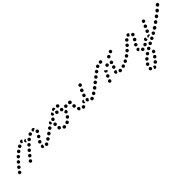

<svg xmlns="http://www.w3.org/2000/svg" viewBox="157 -1238 2498 2498"><g transform="rotate(-45 1405.5 10.5)"><path d="M22 16Q23 11 22 7Q21 3 19 -1Q16 -5 13 -7Q5 -12 -4 -10Q-13 -9 -18 -1L-19 0Q-24 7 -22 17Q-20 26 -12 31Q-5 36 5 34Q14 32 19 24Q22 20 22 16ZM227 11Q228 7 227 3Q227 -2 224 -6Q222 -10 218 -12Q211 -18 202 -16Q192 -15 187 -8L186 -6Q183 -3 182 1Q181 6 182 10Q182 15 185 18Q187 22 191 25Q198 31 207 29Q216 28 222 20L223 19Q226 16 227 11ZM529 8Q532 -1 529 -9Q527 -13 524 -16Q521 -20 517 -21Q512 -23 508 -23Q503 -23 499 -21H498Q489 -17 486 -8Q482 0 486 9Q488 13 491 16Q494 19 498 21Q502 23 507 23Q511 23 516 21L517 20Q525 17 529 8ZM438 2Q431 -3 429 -12Q429 -13 429 -15Q428 -19 429 -23Q430 -28 433 -31Q435 -35 439 -37Q443 -39 448 -40Q455 -41 461 -38Q468 -34 471 -28Q467 -23 465 -17Q462 -8 462 1Q462 2 462 3Q460 4 459 5Q457 5 455 6Q446 7 438 2ZM588 -24Q590 -28 591 -32Q592 -36 591 -41Q590 -45 587 -49Q582 -56 573 -58Q564 -60 556 -55L555 -54Q551 -51 549 -48Q546 -44 545 -39Q545 -35 546 -31Q546 -26 549 -23Q554 -15 563 -13Q573 -11 580 -17L581 -18Q585 -20 588 -24ZM64 -46Q62 -55 55 -61Q48 -67 39 -66Q29 -65 24 -58L23 -57Q17 -50 18 -41Q19 -31 27 -25Q34 -20 43 -21Q53 -22 58 -29H59Q65 -37 64 -46ZM270 -44Q271 -48 270 -53Q270 -57 268 -61Q265 -65 262 -68Q258 -70 254 -72Q250 -73 245 -72Q241 -72 237 -70Q233 -68 230 -64L229 -63Q227 -59 225 -55Q224 -51 225 -46Q225 -42 227 -38Q230 -34 233 -31Q237 -28 241 -27Q245 -26 250 -27Q254 -27 258 -29Q262 -31 265 -35L266 -36Q268 -40 270 -44ZM645 -65Q648 -68 649 -73Q649 -77 648 -82Q647 -86 645 -90Q640 -97 630 -99Q621 -100 614 -95L612 -94Q609 -92 606 -88Q604 -84 603 -80Q602 -75 603 -71Q604 -67 607 -63Q612 -55 621 -54Q631 -52 638 -57L639 -58Q643 -61 645 -65ZM445 -78Q448 -69 456 -64Q460 -62 465 -62Q469 -61 473 -62Q478 -64 481 -67Q485 -69 487 -73V-75Q492 -83 489 -92Q486 -101 478 -105Q474 -107 470 -108Q465 -108 461 -107Q457 -106 453 -103Q450 -100 448 -96L447 -95Q443 -87 445 -78ZM108 -97Q107 -106 101 -113Q94 -119 84 -118Q75 -118 69 -111L68 -110Q62 -103 63 -94Q63 -85 70 -79Q77 -72 86 -73Q96 -73 102 -80V-81Q108 -88 108 -97ZM314 -97Q316 -102 315 -106Q315 -111 313 -115Q311 -118 308 -121Q300 -128 291 -127Q282 -126 276 -119L275 -118Q272 -115 271 -110Q269 -106 269 -102Q270 -97 272 -93Q274 -89 277 -86Q284 -80 294 -81Q303 -81 309 -89L310 -90Q313 -93 314 -97ZM483 -138Q485 -129 493 -124Q501 -119 510 -121Q519 -123 524 -131L525 -132Q530 -140 528 -149Q526 -158 518 -163Q510 -168 501 -166Q492 -164 487 -156L486 -155Q481 -147 483 -138ZM156 -145Q156 -154 149 -161Q143 -167 133 -168Q124 -168 117 -161Q114 -158 112 -154Q110 -150 110 -145Q110 -141 112 -137Q113 -132 116 -129Q123 -122 132 -122Q142 -122 148 -129H149Q155 -135 156 -145ZM363 -157Q363 -166 356 -173Q353 -176 349 -177Q345 -179 340 -179Q336 -179 332 -177Q327 -175 324 -172L323 -171Q317 -164 317 -155Q317 -146 324 -139Q327 -136 331 -134Q335 -133 340 -133Q344 -133 348 -135Q352 -136 355 -140L357 -141Q363 -147 363 -157ZM207 -188Q208 -197 202 -204Q197 -212 187 -213Q178 -214 171 -208H170Q163 -202 162 -193Q161 -183 166 -176Q172 -169 181 -168Q191 -167 198 -172V-173Q206 -178 207 -188ZM414 -202Q415 -212 409 -219Q406 -222 402 -224Q398 -226 394 -227Q390 -227 385 -226Q381 -225 378 -222L376 -221Q369 -215 368 -206Q368 -196 373 -189Q376 -186 380 -184Q384 -181 389 -181Q393 -181 397 -182Q402 -183 405 -186L406 -187Q413 -193 414 -202ZM519 -197Q522 -188 530 -184Q534 -182 539 -182Q543 -181 547 -182Q552 -184 555 -187Q559 -189 561 -193V-195Q566 -203 563 -212Q560 -221 552 -225Q548 -227 544 -228Q539 -228 535 -227Q531 -225 527 -223Q524 -220 522 -216L521 -214Q517 -206 519 -197ZM343 -202Q342 -202 342 -202Q340 -202 339 -203Q333 -206 329 -212Q326 -218 326 -225V-226Q327 -230 329 -234Q331 -238 334 -241Q338 -244 342 -245Q346 -247 351 -246Q355 -246 358 -244Q362 -243 364 -240Q364 -240 363 -239L362 -238Q355 -233 351 -225Q347 -217 346 -208Q346 -204 346 -201Q345 -201 343 -201Q343 -201 343 -202ZM263 -222Q266 -231 261 -239Q257 -247 248 -250Q239 -252 231 -248H230Q222 -243 220 -234Q217 -225 221 -217Q226 -209 235 -206Q244 -204 252 -208Q261 -213 263 -222ZM472 -236Q475 -245 471 -253Q466 -262 458 -265Q449 -268 440 -264L439 -263Q431 -259 428 -250Q425 -241 429 -233Q431 -229 434 -226Q438 -223 442 -222Q446 -220 450 -220Q455 -221 459 -223H460Q469 -227 472 -236ZM286 -241Q283 -245 282 -249Q280 -258 285 -266Q290 -274 299 -277Q308 -279 315 -275Q323 -271 326 -262Q323 -261 320 -258Q313 -252 309 -244Q306 -238 305 -232Q301 -232 298 -233Q295 -234 292 -236Q289 -238 286 -241ZM504 -274Q511 -279 521 -278H522Q531 -276 537 -269Q542 -261 541 -252Q541 -251 541 -251Q541 -251 541 -250Q534 -250 528 -248Q520 -246 512 -240Q510 -237 508 -235Q501 -238 497 -245Q494 -252 495 -259Q496 -268 504 -274Z M844 22Q852 16 853 7Q854 -2 848 -10Q842 -17 833 -18Q833 -18 832 -18Q828 -19 823 -18Q819 -17 815 -14Q812 -12 809 -8Q807 -4 807 1Q805 10 811 17Q816 25 826 26Q827 26 828 26Q837 28 844 22ZM916 1Q919 -3 920 -7Q921 -11 920 -16Q920 -20 917 -24Q913 -32 904 -35Q895 -37 887 -32L885 -31Q881 -29 879 -25Q876 -22 875 -18Q874 -13 874 -9Q875 -4 877 0Q882 8 891 10Q900 12 908 8L909 7Q913 4 916 1ZM777 -13Q772 -12 768 -14Q764 -15 760 -18Q757 -21 755 -25Q754 -26 754 -27Q752 -31 752 -36Q752 -40 753 -44Q755 -48 758 -52Q761 -55 765 -57Q773 -61 782 -58Q791 -55 795 -46Q795 -46 795 -45Q797 -41 798 -36Q798 -31 796 -27Q792 -23 790 -19Q790 -18 789 -18Q788 -17 787 -16Q786 -15 785 -15Q781 -13 777 -13ZM973 -62Q972 -72 964 -77Q961 -80 957 -81Q952 -83 948 -82Q943 -82 939 -79Q936 -77 933 -74L932 -72Q926 -65 927 -56Q928 -47 935 -41Q939 -38 943 -37Q947 -36 952 -36Q956 -37 960 -39Q964 -41 967 -44L968 -46Q974 -53 973 -62ZM647 -66Q650 -70 650 -74Q651 -78 650 -83Q649 -87 647 -91Q644 -94 641 -97Q637 -99 632 -100Q628 -101 624 -100Q619 -99 616 -96L614 -95Q610 -93 608 -89Q606 -85 605 -81Q604 -77 605 -72Q606 -68 609 -64Q614 -57 623 -55Q632 -53 640 -59H641Q645 -62 647 -66ZM748 -100Q749 -95 751 -92Q754 -88 757 -86Q761 -83 766 -82Q775 -81 782 -86Q790 -91 792 -100V-102Q793 -106 792 -111Q791 -115 788 -119Q786 -123 782 -125Q778 -127 774 -128Q770 -129 765 -128Q761 -127 757 -125Q753 -122 751 -118Q749 -115 748 -110V-109Q747 -104 748 -100ZM705 -107Q707 -111 708 -116Q709 -120 708 -124Q707 -129 704 -132Q699 -140 689 -141Q680 -143 673 -138L671 -137Q664 -131 662 -122Q661 -113 666 -105Q669 -102 673 -99Q677 -97 681 -96Q685 -95 690 -96Q694 -97 698 -100L699 -101Q703 -104 705 -107ZM1005 -113 1006 -114Q1009 -123 1005 -131Q1001 -139 992 -143Q992 -143 991 -143Q991 -143 991 -143Q983 -138 974 -136Q970 -135 966 -135Q966 -133 965 -132Q964 -131 963 -129V-128Q961 -123 962 -119Q962 -114 964 -110Q966 -106 969 -103Q972 -100 976 -99Q985 -96 994 -99Q1002 -103 1005 -112ZM720 -163Q721 -173 729 -178L730 -179Q734 -181 738 -182Q743 -183 747 -183Q748 -183 749 -182Q750 -182 751 -182Q751 -180 750 -178Q749 -169 751 -160Q752 -154 755 -149Q749 -147 744 -143Q741 -141 738 -137Q733 -138 730 -141Q726 -143 724 -147Q718 -154 720 -163ZM773 -165Q775 -156 783 -151Q791 -146 800 -148Q809 -151 814 -159L815 -160Q820 -168 817 -177Q815 -186 807 -191Q799 -196 790 -194Q781 -191 776 -183V-182Q771 -174 773 -165ZM1122 -155Q1128 -162 1128 -171Q1128 -175 1127 -180Q1125 -184 1122 -187Q1119 -190 1114 -192Q1110 -193 1106 -194H1104Q1095 -194 1088 -187Q1082 -180 1082 -171Q1082 -167 1083 -162Q1085 -158 1088 -155Q1091 -152 1095 -150Q1100 -149 1104 -149H1106Q1115 -148 1122 -155ZM1042 -152Q1047 -153 1050 -156Q1053 -159 1055 -163Q1057 -167 1057 -172Q1058 -181 1052 -188Q1046 -195 1036 -195H1035Q1030 -196 1026 -194Q1022 -193 1018 -190Q1015 -187 1013 -183Q1011 -179 1011 -174Q1010 -165 1017 -158Q1023 -151 1032 -150H1034Q1038 -150 1042 -152ZM978 -162Q985 -167 987 -176Q988 -185 983 -193Q977 -200 968 -202H966Q962 -203 958 -202Q953 -201 950 -198Q946 -195 944 -192Q941 -188 941 -183Q939 -174 945 -167Q950 -159 959 -158L961 -157Q970 -156 978 -162ZM903 -177Q912 -180 916 -188Q921 -196 918 -205Q916 -214 908 -219Q907 -219 907 -219Q898 -224 889 -222Q880 -219 876 -211Q871 -203 874 -194Q876 -185 884 -180Q885 -180 886 -179Q894 -175 903 -177ZM818 -226Q819 -235 827 -241L828 -242Q832 -245 837 -247Q842 -248 848 -246Q849 -240 852 -234Q854 -229 858 -225Q857 -223 856 -222Q852 -215 851 -206Q851 -205 850 -203Q843 -200 836 -202Q828 -203 823 -209Q818 -216 818 -226ZM955 -272Q964 -274 972 -269Q973 -269 974 -268Q982 -263 984 -254Q985 -244 980 -237Q977 -233 974 -231Q970 -228 966 -227Q961 -226 957 -227Q952 -228 949 -231Q948 -231 948 -231Q944 -234 941 -238Q939 -242 938 -247Q939 -252 938 -256Q939 -258 940 -260Q940 -261 941 -263Q946 -270 955 -272ZM871 -261Q874 -270 882 -274Q883 -275 884 -275Q893 -279 902 -276Q910 -272 914 -264Q916 -258 916 -252Q915 -247 912 -242Q907 -244 902 -244Q893 -246 884 -243Q879 -242 874 -240Q874 -241 873 -242Q872 -243 872 -244Q868 -252 871 -261Z M1366 9Q1371 0 1368 -8Q1367 -13 1364 -16Q1361 -20 1357 -22Q1353 -24 1349 -24Q1344 -25 1340 -24Q1339 -23 1339 -23Q1330 -21 1325 -13Q1320 -5 1323 4Q1324 9 1327 12Q1329 16 1333 18Q1337 20 1341 21Q1346 21 1350 20Q1351 20 1353 20Q1362 17 1366 9ZM1212 4Q1215 -4 1212 -13Q1210 -17 1207 -20Q1204 -23 1199 -25Q1195 -27 1191 -26Q1186 -26 1182 -25Q1182 -24 1181 -24Q1177 -23 1174 -20Q1170 -16 1168 -12Q1167 -8 1167 -4Q1166 1 1168 5Q1171 14 1180 17Q1188 21 1197 18Q1198 17 1200 17Q1208 13 1212 4ZM1134 -7Q1130 -6 1126 -8Q1121 -9 1118 -12Q1114 -14 1112 -18Q1112 -19 1111 -21Q1107 -29 1110 -38Q1112 -47 1121 -51Q1129 -55 1138 -52Q1147 -50 1151 -41Q1151 -41 1152 -40Q1153 -38 1153 -36Q1154 -34 1154 -32Q1150 -27 1148 -21Q1146 -16 1145 -11Q1144 -10 1144 -10Q1143 -10 1143 -9Q1139 -7 1134 -7ZM1288 -12Q1283 -13 1279 -15Q1276 -17 1273 -21Q1271 -25 1270 -29Q1269 -31 1269 -32Q1268 -41 1273 -49Q1278 -56 1287 -58Q1297 -60 1304 -54Q1312 -49 1313 -40Q1314 -39 1314 -39Q1314 -38 1314 -37Q1314 -36 1314 -35Q1309 -30 1305 -24Q1303 -19 1301 -13Q1300 -13 1299 -13Q1298 -12 1296 -12Q1292 -11 1288 -12ZM1428 -23Q1430 -26 1431 -31Q1432 -35 1431 -40Q1431 -44 1428 -48Q1426 -51 1422 -54Q1418 -57 1414 -57Q1410 -58 1405 -58Q1401 -57 1397 -54L1395 -53Q1392 -51 1389 -47Q1387 -44 1386 -39Q1385 -35 1385 -30Q1386 -26 1389 -22Q1394 -14 1403 -12Q1412 -10 1420 -15L1422 -17Q1425 -19 1428 -23ZM1247 -45Q1249 -54 1254 -62Q1257 -65 1259 -67Q1259 -68 1259 -68Q1259 -68 1259 -68Q1252 -74 1242 -73Q1233 -72 1227 -65L1226 -63Q1223 -60 1222 -55Q1220 -51 1221 -47Q1221 -42 1223 -38Q1225 -34 1229 -31Q1232 -29 1237 -27Q1241 -26 1245 -26Q1246 -27 1246 -27Q1247 -27 1247 -27Q1247 -27 1247 -28Q1245 -36 1247 -45ZM1491 -72Q1492 -81 1487 -89Q1481 -96 1472 -98Q1463 -100 1455 -94L1454 -93Q1450 -91 1448 -87Q1445 -83 1445 -79Q1444 -74 1445 -70Q1446 -65 1448 -62Q1451 -58 1455 -56Q1458 -53 1463 -53Q1467 -52 1472 -53Q1476 -54 1480 -56L1481 -57Q1489 -63 1491 -72ZM1093 -86Q1095 -82 1099 -80Q1102 -77 1107 -76Q1111 -75 1116 -75Q1125 -77 1130 -84Q1136 -91 1135 -101V-103Q1134 -107 1132 -111Q1129 -115 1126 -118Q1122 -120 1118 -121Q1114 -123 1109 -122Q1100 -121 1094 -113Q1089 -106 1090 -97V-95Q1091 -90 1093 -86ZM1278 -102Q1278 -98 1280 -94Q1282 -90 1286 -87Q1289 -84 1293 -83Q1302 -80 1310 -84Q1319 -89 1321 -98L1322 -99Q1323 -104 1323 -108Q1323 -113 1321 -117Q1319 -121 1315 -123Q1312 -126 1307 -128Q1303 -129 1299 -129Q1294 -128 1290 -126Q1286 -124 1283 -121Q1281 -117 1279 -113V-111Q1277 -107 1278 -102ZM1092 -153Q1099 -146 1108 -146Q1113 -147 1117 -148Q1121 -150 1124 -153Q1127 -156 1129 -160Q1131 -165 1131 -169V-171Q1130 -180 1124 -187Q1117 -194 1108 -193Q1103 -193 1099 -192Q1095 -190 1092 -187Q1089 -184 1087 -180Q1085 -175 1086 -171V-169Q1086 -160 1092 -153ZM1305 -163Q1309 -154 1317 -150Q1325 -146 1334 -149Q1343 -153 1347 -161L1348 -163Q1352 -171 1349 -180Q1346 -189 1337 -193Q1329 -197 1320 -194Q1311 -191 1307 -182L1306 -180Q1302 -172 1305 -163ZM1338 -228Q1340 -219 1349 -214Q1352 -212 1357 -212Q1361 -211 1366 -212Q1370 -214 1374 -216Q1377 -219 1379 -223L1380 -225Q1385 -233 1382 -242Q1380 -251 1372 -255Q1368 -258 1363 -258Q1359 -259 1355 -258Q1350 -256 1347 -254Q1343 -251 1341 -247L1340 -245Q1335 -237 1338 -228Z M1648 8Q1651 17 1660 20Q1664 22 1668 22Q1673 23 1677 21Q1681 19 1684 16Q1688 13 1689 9L1690 8Q1694 0 1691 -9Q1687 -18 1679 -22Q1675 -24 1670 -24Q1666 -24 1662 -22Q1657 -21 1654 -18Q1651 -15 1649 -11V-9Q1645 -1 1648 8ZM1880 16Q1886 9 1886 0Q1886 -5 1884 -9Q1882 -13 1879 -16Q1876 -19 1872 -21Q1868 -23 1863 -23H1862Q1853 -22 1846 -16Q1840 -9 1840 0Q1840 5 1842 9Q1844 13 1847 16Q1850 19 1854 21Q1858 23 1863 22H1864Q1873 22 1880 16ZM1946 4Q1950 1 1952 -3Q1954 -7 1954 -11Q1955 -16 1953 -20Q1950 -29 1942 -33Q1934 -37 1925 -34H1924Q1920 -33 1916 -30Q1913 -27 1911 -23Q1909 -19 1908 -14Q1908 -10 1909 -6Q1912 3 1921 7Q1929 12 1938 9H1939Q1943 7 1946 4ZM1798 -7Q1794 -9 1792 -13Q1789 -16 1787 -20Q1786 -24 1786 -29Q1786 -30 1786 -31Q1787 -40 1795 -46Q1802 -52 1811 -51Q1816 -50 1820 -48Q1823 -46 1826 -42Q1828 -40 1829 -37Q1830 -35 1831 -32Q1830 -32 1830 -31Q1824 -24 1820 -16Q1819 -11 1818 -7Q1815 -6 1813 -5Q1810 -5 1807 -5Q1802 -5 1798 -7ZM2017 -34Q2020 -43 2016 -51Q2014 -55 2010 -58Q2007 -61 2002 -62Q1998 -63 1994 -63Q1989 -62 1985 -60H1984Q1980 -58 1977 -54Q1975 -51 1973 -47Q1972 -42 1972 -38Q1973 -33 1975 -29Q1977 -25 1980 -23Q1984 -20 1988 -18Q1992 -17 1997 -17Q2001 -18 2005 -20L2006 -21Q2014 -25 2017 -34ZM1677 -56Q1680 -47 1689 -44Q1693 -42 1697 -42Q1702 -41 1706 -43Q1710 -45 1713 -48Q1717 -51 1719 -55V-56Q1721 -60 1721 -65Q1721 -69 1720 -73Q1718 -77 1715 -81Q1712 -84 1708 -86Q1704 -88 1699 -88Q1695 -88 1691 -86Q1687 -85 1683 -82Q1680 -79 1678 -75V-73Q1674 -65 1677 -56ZM2074 -65Q2076 -69 2077 -73Q2078 -78 2077 -82Q2076 -86 2073 -90Q2068 -98 2059 -99Q2050 -101 2042 -95H2041Q2037 -92 2035 -88Q2033 -85 2032 -80Q2031 -76 2032 -71Q2033 -67 2036 -63Q2041 -56 2050 -54Q2059 -53 2067 -58L2068 -59Q2072 -61 2074 -65ZM1488 -66Q1491 -70 1491 -74Q1492 -78 1491 -83Q1490 -87 1488 -91Q1482 -98 1473 -100Q1464 -102 1456 -96L1455 -95Q1451 -93 1449 -89Q1447 -85 1446 -81Q1445 -77 1446 -72Q1447 -68 1450 -64Q1455 -56 1464 -55Q1473 -53 1481 -59H1482Q1486 -62 1488 -66ZM1815 -101Q1811 -92 1814 -83Q1817 -75 1826 -71Q1830 -69 1834 -69Q1839 -69 1843 -70Q1847 -72 1850 -75Q1854 -78 1856 -82V-83Q1860 -92 1857 -100Q1853 -109 1845 -113Q1841 -115 1836 -115Q1832 -115 1828 -113Q1823 -112 1820 -109Q1817 -106 1815 -102ZM1547 -119Q1548 -128 1542 -136Q1536 -143 1527 -144Q1518 -145 1510 -139L1509 -138Q1502 -132 1501 -123Q1500 -114 1506 -106Q1512 -99 1521 -98Q1530 -97 1538 -103L1539 -104Q1546 -110 1547 -119ZM1705 -129Q1705 -124 1706 -120Q1708 -116 1711 -113Q1714 -110 1718 -108Q1722 -106 1727 -106Q1731 -106 1735 -107Q1739 -109 1743 -112Q1746 -115 1748 -119V-120Q1749 -122 1749 -123Q1750 -125 1750 -126Q1748 -127 1746 -127Q1737 -130 1730 -136Q1724 -142 1720 -150Q1720 -150 1720 -151Q1716 -149 1712 -146Q1709 -143 1707 -139V-138Q1705 -133 1705 -129ZM1834 -153Q1834 -157 1835 -162Q1836 -166 1838 -170Q1841 -173 1845 -176Q1853 -181 1862 -179Q1871 -176 1876 -169Q1876 -168 1877 -166Q1881 -158 1879 -149Q1876 -140 1868 -136Q1865 -134 1861 -134Q1857 -133 1854 -133Q1850 -135 1846 -136Q1843 -138 1841 -140Q1839 -142 1837 -145Q1835 -149 1834 -153ZM1602 -163Q1603 -172 1597 -179Q1592 -187 1582 -188Q1573 -189 1566 -183L1565 -182Q1561 -179 1559 -176Q1557 -172 1556 -167Q1556 -163 1557 -158Q1558 -154 1561 -151Q1567 -143 1576 -142Q1585 -141 1592 -147L1594 -148Q1601 -153 1602 -163ZM1802 -151Q1798 -149 1793 -148H1792Q1783 -148 1776 -154Q1769 -160 1769 -169Q1768 -174 1770 -178Q1771 -182 1774 -186Q1777 -189 1781 -191Q1785 -193 1790 -193H1791Q1800 -194 1807 -188Q1814 -182 1815 -173Q1813 -170 1813 -167Q1812 -163 1812 -160Q1811 -159 1810 -158Q1810 -157 1809 -156Q1806 -153 1802 -151ZM1658 -204Q1660 -213 1654 -221Q1649 -229 1640 -230Q1630 -232 1623 -226L1622 -225Q1614 -220 1613 -211Q1611 -201 1617 -194Q1622 -186 1631 -185Q1640 -183 1648 -189L1649 -190Q1657 -195 1658 -204ZM1863 -240Q1861 -231 1865 -223Q1869 -214 1878 -211Q1887 -208 1895 -213H1896Q1904 -217 1907 -226Q1910 -235 1906 -243Q1902 -252 1893 -255Q1884 -257 1876 -253H1875Q1866 -249 1863 -240ZM1714 -258Q1712 -262 1708 -265Q1705 -267 1701 -268Q1696 -270 1692 -269Q1687 -268 1684 -266L1682 -265Q1674 -261 1672 -252Q1669 -243 1674 -235Q1679 -227 1688 -224Q1697 -222 1705 -226L1706 -227Q1710 -229 1713 -233Q1715 -236 1717 -241Q1717 -242 1717 -242Q1717 -243 1717 -244Q1715 -248 1715 -253Q1714 -256 1714 -258ZM1737 -257Q1735 -266 1741 -274Q1746 -281 1755 -283Q1765 -284 1772 -279Q1774 -278 1775 -277Q1782 -271 1783 -261Q1783 -252 1777 -245Q1775 -242 1772 -241Q1770 -239 1766 -238Q1761 -239 1756 -239Q1754 -239 1751 -239Q1750 -240 1748 -240Q1747 -241 1746 -242Q1738 -248 1737 -257ZM1926 -271Q1923 -262 1927 -254Q1929 -250 1932 -247Q1936 -244 1940 -243Q1944 -241 1949 -242Q1953 -242 1957 -244H1958Q1962 -246 1965 -250Q1968 -253 1969 -257Q1971 -262 1970 -266Q1970 -271 1968 -275Q1964 -283 1955 -286Q1946 -289 1938 -285L1937 -284Q1929 -280 1926 -271Z M2201 274Q2202 269 2203 264Q2207 262 2211 263Q2215 263 2219 265Q2223 266 2226 270Q2229 273 2231 277Q2232 281 2232 286Q2232 290 2230 294Q2228 298 2225 301Q2222 304 2218 306H2217Q2208 310 2200 306Q2191 302 2188 294Q2190 292 2192 290Q2198 283 2201 274ZM2178 250Q2176 246 2173 243Q2169 240 2165 238Q2161 237 2156 237Q2147 238 2141 245Q2135 252 2135 261V262Q2136 271 2143 277Q2150 283 2159 283Q2164 283 2168 281Q2172 279 2175 275Q2178 272 2179 268Q2180 263 2180 259V258Q2180 254 2178 250ZM2241 245Q2241 254 2248 261Q2255 267 2264 267Q2274 266 2280 260L2281 259Q2284 256 2285 252Q2287 247 2287 243Q2287 238 2285 234Q2283 230 2280 227Q2273 221 2264 221Q2254 221 2248 228L2247 229Q2241 236 2241 245ZM2195 186Q2192 177 2184 173Q2175 169 2166 171Q2158 174 2153 183Q2149 192 2152 201Q2154 209 2163 214Q2171 218 2180 215Q2189 212 2193 204V203Q2198 195 2195 186ZM2285 194Q2286 203 2294 209Q2302 214 2311 212Q2320 211 2325 203H2326Q2331 195 2330 186Q2328 177 2320 171Q2317 169 2312 168Q2308 167 2304 167Q2299 168 2296 171Q2292 173 2289 177Q2283 185 2285 194ZM2238 138Q2238 129 2231 122Q2225 116 2216 116Q2206 116 2200 122L2199 123Q2192 129 2192 138Q2192 148 2199 154Q2205 161 2214 161Q2224 161 2230 155L2231 154Q2238 148 2238 138ZM2323 138Q2325 147 2333 151Q2337 154 2341 154Q2346 155 2350 154Q2354 153 2358 150Q2362 148 2364 144V143Q2369 135 2367 126Q2365 117 2357 112Q2353 110 2349 109Q2344 109 2340 110Q2336 111 2332 113Q2328 116 2326 120V121Q2321 129 2323 138ZM2291 99Q2293 90 2288 82Q2285 78 2281 76Q2278 73 2273 73Q2269 72 2265 73Q2260 74 2256 76V77Q2248 82 2246 91Q2245 100 2250 108Q2253 112 2256 114Q2260 117 2264 117Q2269 118 2273 117Q2278 116 2281 114L2282 113Q2290 108 2291 99ZM2346 72Q2349 68 2350 64Q2351 60 2350 55Q2350 51 2348 47Q2343 39 2334 37Q2325 34 2317 39H2316Q2308 44 2306 53Q2303 62 2308 70Q2310 74 2313 76Q2317 79 2321 80Q2326 82 2330 81Q2335 80 2338 78H2339Q2343 76 2346 72ZM2410 32Q2413 23 2409 15Q2407 11 2403 8Q2400 5 2396 4Q2391 2 2387 3Q2382 3 2378 5V6Q2369 10 2367 19Q2364 28 2368 36Q2370 40 2374 43Q2377 46 2381 47Q2386 48 2390 48Q2395 48 2399 45Q2408 41 2410 32ZM2276 32Q2280 30 2283 27Q2286 23 2287 19Q2288 15 2288 10Q2287 1 2280 -5Q2273 -11 2264 -11L2263 -10Q2258 -10 2254 -8Q2251 -6 2248 -3Q2245 1 2243 5Q2242 9 2242 14Q2243 23 2250 29Q2257 35 2266 34H2267Q2272 34 2276 32ZM2472 0Q2475 -9 2470 -17Q2468 -21 2465 -24Q2461 -27 2457 -28Q2453 -30 2448 -29Q2444 -29 2440 -27L2439 -26Q2431 -22 2428 -13Q2425 -4 2430 4Q2432 8 2435 11Q2439 14 2443 15Q2447 16 2452 16Q2456 16 2460 14L2461 13Q2469 9 2472 0ZM2348 2Q2351 -1 2352 -6Q2353 -10 2352 -15Q2352 -19 2349 -23Q2345 -31 2336 -33Q2327 -35 2319 -31L2318 -30Q2310 -25 2308 -16Q2305 -7 2310 1Q2312 5 2316 7Q2320 10 2324 11Q2328 12 2333 11Q2337 11 2341 9L2342 8Q2346 6 2348 2ZM2206 -13Q2200 -19 2199 -28V-29Q2199 -34 2201 -38Q2202 -42 2205 -45Q2208 -49 2212 -50Q2216 -52 2221 -52Q2230 -53 2237 -46Q2244 -40 2244 -31V-30Q2244 -29 2244 -29Q2244 -29 2244 -28Q2236 -24 2231 -17Q2226 -12 2224 -7Q2223 -7 2223 -7Q2223 -7 2222 -7Q2213 -6 2206 -13ZM2533 -34Q2535 -43 2531 -51Q2529 -55 2525 -57Q2521 -60 2517 -61Q2513 -63 2508 -62Q2504 -62 2500 -59H2499Q2491 -54 2489 -45Q2486 -36 2491 -28Q2493 -24 2497 -22Q2500 -19 2504 -18Q2509 -16 2513 -17Q2518 -18 2522 -20Q2530 -25 2533 -34ZM2392 -32Q2388 -30 2383 -30Q2379 -30 2375 -32Q2371 -34 2368 -38Q2361 -44 2362 -54Q2362 -63 2369 -69L2370 -70Q2373 -73 2377 -75Q2381 -76 2386 -76Q2390 -76 2394 -74Q2398 -72 2401 -69Q2398 -62 2398 -54Q2397 -45 2400 -37V-36Q2396 -33 2392 -32ZM2420 -52Q2420 -57 2422 -61L2423 -62Q2427 -70 2435 -73Q2444 -76 2453 -72Q2457 -70 2460 -67Q2463 -63 2464 -59Q2465 -57 2465 -54Q2465 -52 2465 -49Q2464 -50 2464 -50Q2455 -53 2446 -52Q2437 -51 2429 -47V-46Q2425 -44 2422 -42Q2422 -42 2422 -43Q2421 -43 2421 -44Q2420 -48 2420 -52ZM2592 -72Q2594 -81 2588 -89Q2586 -93 2582 -95Q2578 -98 2574 -98Q2570 -99 2565 -98Q2561 -97 2557 -95L2556 -94Q2549 -89 2547 -80Q2545 -71 2551 -63Q2553 -59 2557 -57Q2561 -54 2565 -54Q2570 -53 2574 -54Q2578 -55 2582 -57L2583 -58Q2590 -63 2592 -72ZM2075 -65Q2077 -69 2078 -74Q2079 -78 2078 -82Q2077 -87 2074 -90Q2072 -94 2068 -96Q2064 -99 2060 -100Q2055 -100 2051 -99Q2047 -99 2043 -96L2042 -95Q2038 -93 2036 -89Q2034 -85 2033 -81Q2032 -77 2033 -72Q2034 -68 2037 -64Q2042 -56 2051 -55Q2060 -53 2068 -59H2069Q2072 -62 2075 -65ZM2221 -88Q2224 -79 2232 -75Q2235 -72 2240 -72Q2244 -71 2249 -72Q2253 -74 2257 -76Q2260 -79 2262 -83L2263 -84Q2267 -92 2265 -101Q2263 -110 2254 -114Q2251 -117 2246 -117Q2242 -118 2237 -117Q2233 -115 2229 -113Q2226 -110 2224 -106L2223 -105Q2219 -97 2221 -88ZM2451 -106Q2454 -97 2463 -93Q2467 -91 2471 -91Q2476 -91 2480 -92Q2484 -94 2487 -97Q2491 -100 2493 -104V-105Q2497 -113 2494 -122Q2491 -131 2482 -135Q2478 -137 2474 -137Q2469 -137 2465 -136Q2461 -134 2457 -131Q2454 -128 2452 -124V-123Q2448 -115 2451 -106ZM2132 -119Q2133 -129 2127 -136Q2120 -143 2111 -143Q2102 -144 2095 -137H2094Q2091 -134 2089 -130Q2087 -126 2087 -121Q2087 -117 2088 -113Q2090 -108 2092 -105Q2099 -98 2108 -98Q2117 -97 2124 -103L2125 -104Q2132 -110 2132 -119ZM2258 -148Q2260 -139 2268 -133Q2276 -128 2285 -130Q2294 -132 2299 -140L2300 -141Q2305 -149 2303 -158Q2301 -167 2293 -172Q2285 -177 2276 -175Q2267 -173 2262 -165H2261Q2256 -157 2258 -148ZM2181 -171Q2181 -180 2174 -186Q2167 -192 2158 -192Q2148 -192 2142 -185V-184Q2135 -177 2136 -168Q2136 -159 2143 -152Q2150 -146 2159 -146Q2169 -147 2175 -154Q2182 -161 2181 -171ZM2479 -177Q2479 -173 2480 -169Q2482 -164 2485 -161Q2488 -158 2492 -156Q2500 -152 2509 -155Q2518 -159 2522 -167V-168Q2524 -172 2524 -176Q2524 -181 2523 -185Q2521 -189 2518 -192Q2515 -196 2511 -198Q2503 -202 2494 -198Q2485 -195 2481 -187V-186Q2479 -182 2479 -177ZM2292 -200Q2298 -193 2307 -192Q2312 -192 2316 -193Q2320 -194 2324 -197Q2327 -200 2329 -204Q2332 -207 2332 -212Q2332 -213 2332 -213Q2333 -218 2331 -222Q2330 -226 2327 -230Q2324 -233 2320 -235Q2316 -237 2312 -238Q2303 -238 2295 -233Q2288 -227 2287 -217Q2287 -217 2287 -217Q2286 -208 2292 -200ZM2227 -215Q2228 -221 2227 -226Q2223 -231 2221 -237Q2221 -237 2221 -237Q2221 -237 2220 -237Q2214 -244 2204 -244Q2195 -243 2189 -237L2188 -236Q2182 -229 2182 -220Q2182 -211 2189 -204Q2196 -198 2205 -198Q2214 -198 2221 -205V-206Q2225 -210 2227 -215ZM2509 -232Q2512 -223 2521 -219Q2525 -217 2529 -217Q2534 -216 2538 -218Q2542 -219 2546 -222Q2549 -225 2551 -229V-230Q2555 -238 2552 -247Q2549 -256 2541 -260Q2533 -264 2524 -261Q2515 -258 2511 -250V-249Q2506 -241 2509 -232ZM2263 -231H2262Q2252 -232 2246 -239Q2240 -245 2240 -255Q2240 -264 2247 -270Q2254 -277 2263 -276H2264Q2273 -276 2280 -269Q2286 -263 2286 -253Q2283 -252 2281 -250Q2274 -244 2270 -235Q2269 -234 2268 -232Q2267 -232 2265 -232Q2264 -231 2263 -231Z M2593 -66Q2596 -70 2596 -74Q2597 -79 2596 -83Q2595 -87 2593 -91Q2587 -99 2578 -100Q2569 -102 2561 -96L2558 -94Q2554 -91 2552 -88Q2550 -84 2549 -79Q2548 -75 2549 -71Q2550 -66 2553 -63Q2558 -55 2567 -53Q2576 -52 2584 -57L2587 -60Q2591 -62 2593 -66ZM2658 -118Q2659 -127 2654 -135Q2649 -143 2639 -144Q2630 -145 2623 -140L2619 -138Q2612 -132 2610 -123Q2609 -114 2614 -106Q2620 -99 2629 -97Q2638 -96 2646 -101L2649 -104Q2656 -109 2658 -118ZM2719 -163Q2720 -173 2714 -180Q2712 -184 2708 -186Q2704 -188 2700 -189Q2695 -189 2691 -188Q2686 -187 2683 -185L2680 -182Q2672 -177 2671 -167Q2670 -158 2675 -151Q2681 -143 2690 -142Q2699 -141 2707 -146L2710 -149Q2717 -154 2719 -163ZM2778 -211Q2779 -220 2773 -228Q2767 -235 2758 -236Q2749 -237 2741 -231L2738 -228Q2731 -222 2730 -213Q2729 -204 2735 -196Q2741 -189 2751 -188Q2760 -187 2767 -193L2770 -196Q2777 -202 2778 -211ZM2833 -255Q2834 -259 2834 -264Q2834 -268 2833 -272Q2831 -277 2828 -280Q2824 -283 2820 -285Q2816 -286 2812 -286Q2807 -286 2803 -285Q2799 -283 2796 -280L2793 -277Q2786 -270 2786 -261Q2787 -252 2793 -245Q2800 -238 2809 -238Q2818 -238 2825 -245L2828 -248Q2831 -251 2833 -255Z"/></g></svg>

Font: FRB American Cursive Dotted Extrabold
Style: Bold Italic
Weight: 800
Italic angle: -25°
Version: Version 2.0;Modular Font Editor K font №1